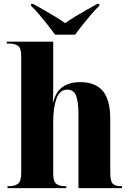

<svg xmlns="http://www.w3.org/2000/svg" viewBox="-20 -976 677 996"><path d="M19 0V-10H25Q55 -10 72.5 -22.5Q90 -35 90 -77V-687Q90 -726 73.5 -738Q57 -750 28 -750H15V-760H256V-556Q256 -528 256 -501.5Q256 -475 254 -446H256Q270 -501 305.5 -525.5Q341 -550 396 -550Q474 -550 513 -504.5Q552 -459 552 -358V-80Q552 -36 565 -23Q578 -10 610 -10H613V0H387V-380Q387 -449 374.5 -480Q362 -511 329 -511Q289 -511 272.5 -463.5Q256 -416 256 -341V-75Q256 -35 272 -22.5Q288 -10 318 -10H324V0ZM266 -796Q249 -819 227.5 -846.5Q206 -874 183.5 -900.5Q161 -927 141 -946V-956H151Q174 -943 204.5 -926Q235 -909 265 -890.5Q295 -872 318 -856Q340 -872 370.5 -890.5Q401 -909 431.5 -926Q462 -943 485 -956H495V-946Q475 -927 452.5 -900.5Q430 -874 408 -846.5Q386 -819 370 -796Z"/></svg>

Font: Noto Serif Display SemiCondensed ExtraBold
Style: Regular
Weight: 800
Width: 4
Designer: Monotype Design Team
Foundry: Monotype Imaging Inc.
Version: Version 2.009